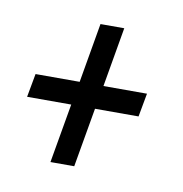

<svg xmlns="http://www.w3.org/2000/svg" viewBox="-43 -405 314 330"><g transform="rotate(10 114.0 -240.0)"><path d="M64.5 -116 82.5 -219.5H5.5L13 -260.5H90L108 -364.5H149.5L131.5 -260.5H207.5L200 -219.5H124L106 -116Z"/></g></svg>

Font: Anybody Light
Style: Italic
Weight: 300
Italic angle: -10°
Designer: Tyler Finck
Foundry: Etcetera Type Company
Version: Version 1.010; ttfautohint (v1.8.3) -l 8 -r 50 -G 200 -x 14 